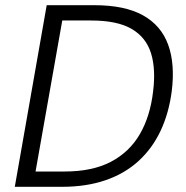

<svg xmlns="http://www.w3.org/2000/svg" viewBox="-20 -720 716 740"><path d="M37 0 160 -700H343Q461 -700 531 -661Q601 -622 628 -548Q655 -474 642 -369Q631 -284 599 -216Q567 -148 514 -99.5Q461 -51 387 -25.5Q313 0 219 0ZM117 -59H229Q336 -59 407.5 -96.5Q479 -134 519 -203Q559 -272 570 -367Q581 -454 562 -515Q543 -576 487.5 -608.5Q432 -641 331 -641H220Z"/></svg>

Font: DM Sans 11pt Light
Style: Italic
Weight: 300
Italic angle: -10°
Version: Version 4.004;gftools[0.9.30]